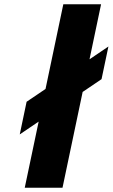

<svg xmlns="http://www.w3.org/2000/svg" viewBox="-20 -880 528 900"><path d="M96 0H273L367.4 -449L456 -509L488.2 -662L399.6 -602L453.8 -860H276.8L193.4 -463L104.7 -403L72.6 -250L161.2 -310Z"/></svg>

Font: Hussar
Style: BdOblTwo
Weight: 700
Foundry: Cannot Into Space Fonts
Version: Version 2.00